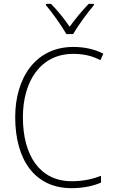

<svg xmlns="http://www.w3.org/2000/svg" viewBox="-20 -968 586 998"><path d="M325 -791H360C385 -834 433 -900 468 -941V-948H441C405 -911 371 -869 342 -829C315 -869 278 -915 245 -948H219V-941C251 -903 300 -835 325 -791ZM361 -688C408 -688 456 -680 502 -655L517 -689C470 -713 418 -724 361 -724C164 -724 59 -562 59 -359C59 -135 163 10 351 10C415 10 467 -2 505 -19V-54C466 -39 416 -26 353 -26C188 -26 99 -158 99 -359C99 -542 188 -688 361 -688Z"/></svg>

Font: Noto Sans Devanagari SemiCondensed ExtraLight
Style: Regular
Weight: 200
Width: 4
Designer: Jelle Bosma - Monotype Design Team
Foundry: Monotype Imaging Inc.
Version: Version 2.004